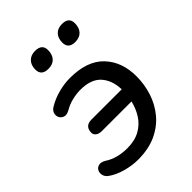

<svg xmlns="http://www.w3.org/2000/svg" viewBox="-208 -806 916 916"><g transform="rotate(-45 250.0 -348.5)"><path d="M177 9Q137 9 94 -3Q51 -15 21 -37Q7 -48 4 -63Q1 -78 7.5 -90Q14 -102 28.5 -105.5Q43 -109 62 -98Q110 -66 179 -66Q230 -66 265 -85.5Q300 -105 321 -138Q342 -171 351 -210H151Q130 -210 119 -220Q108 -230 110 -245Q113 -284 155 -284H359Q357 -347 323 -384.5Q289 -422 217 -422Q192 -422 162.5 -415Q133 -408 108 -393Q88 -382 73.5 -386.5Q59 -391 52.5 -404Q46 -417 50.5 -432Q55 -447 73 -457Q107 -477 146.5 -487Q186 -497 222 -497Q338 -497 395.5 -436.5Q453 -376 453 -278Q453 -224 436.5 -172.5Q420 -121 386 -80Q352 -39 300 -15Q248 9 177 9ZM362 -600Q316 -600 316 -642Q316 -671 332 -688.5Q348 -706 378 -706Q424 -706 424 -665Q424 -635 408 -617.5Q392 -600 362 -600ZM181 -600Q134 -600 134 -642Q134 -671 150.5 -688.5Q167 -706 196 -706Q243 -706 243 -665Q243 -635 227 -617.5Q211 -600 181 -600Z"/></g></svg>

Font: Nunito SemiBold
Style: Italic
Weight: 600
Italic angle: -9°
Designer: Vernon Adams
Foundry: Vernon Adams
Version: Version 3.601; ttfautohint (v1.8.2.53-6de2)